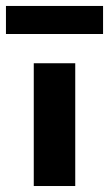

<svg xmlns="http://www.w3.org/2000/svg" viewBox="-81 -622 365 642"><path d="M31.9 0V-410.5H170.6V0ZM-61.1 -508.3V-602.1H263.6V-508.3Z"/></svg>

Font: League Spartan Extralight
Style: Regular
Weight: 200
Foundry: The League of Moveable Type
Version: Version 2.300; ttfautohint (v1.8.3)